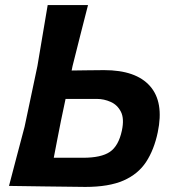

<svg xmlns="http://www.w3.org/2000/svg" viewBox="-20 -733 685 757"><path d="M316.5 4Q227 3 154.2 2Q81.5 1 15.5 0Q30.5 -57.5 44.8 -111.8Q59 -166 77 -233.5L127.5 -472.5Q139 -541 148.5 -597.5Q158 -654 168 -713H327Q311.5 -653 297.5 -597.5Q283.5 -542 266 -472.5L262.5 -455Q288 -455.5 319.8 -455.8Q351.5 -456 390.5 -456.5Q516 -456.5 571.5 -393.5Q627 -330.5 602 -211.5Q587.5 -142.5 556 -94.5Q524.5 -46.5 466.8 -21.2Q409 4 316.5 4ZM192 -111H307.5Q379 -111 413.2 -134.2Q447.5 -157.5 460.5 -218Q470.5 -265 456.8 -292.2Q443 -319.5 416.5 -331.2Q390 -343 362 -343H238.5L220.5 -257.5Q212.5 -216 205.5 -181.2Q198.5 -146.5 192 -111Z"/></svg>

Font: Commissioner Loud SemiBold
Style: Italic
Weight: 600
Italic angle: -12°
Designer: Kostas Bartsokas
Foundry: Kostas Bartsokas
Version: Version 1.000; ttfautohint (v1.8.3)